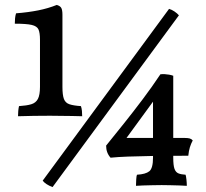

<svg xmlns="http://www.w3.org/2000/svg" viewBox="-20 -750 836 778"><path d="M210 -730Q224 -726 228.5 -717.5Q233 -709 233 -690V-398Q233 -365 239 -349Q245 -333 261.5 -327.5Q278 -322 308 -320Q311 -311 312 -300.5Q313 -290 313 -279Q293 -280 271 -280Q249 -280 226.5 -280.5Q204 -281 183 -281Q152 -281 116.5 -280.5Q81 -280 53 -279Q53 -290 54 -300.5Q55 -311 57 -320Q88 -322 106.5 -327.5Q125 -333 133.5 -349Q142 -365 142 -398V-589Q142 -617 136 -630.5Q130 -644 108.5 -649Q87 -654 40 -654Q40 -665 41 -675.5Q42 -686 45 -696Q95 -700 135 -708Q175 -716 210 -730ZM193 8Q179 3 168.5 -4Q158 -11 153 -18L665 -714Q676 -711 687 -703.5Q698 -696 705 -688ZM531 3Q531 -8 532 -23Q533 -38 535 -42Q570 -44 585 -56Q600 -68 600 -111V-375H627L478 -171L469 -191H729Q741 -191 748.5 -189Q756 -187 761 -181Q754 -168 749.5 -153.5Q745 -139 743 -119Q656 -119 597 -118Q538 -117 498 -115.5Q458 -114 428 -111Q410 -131 410 -160Q444 -202 482 -249.5Q520 -297 558 -347.5Q596 -398 630 -449Q639 -450 647.5 -449.5Q656 -449 665 -447.5Q674 -446 682 -443V-111Q682 -80 687 -66Q692 -52 703 -47.5Q714 -43 732 -42Q734 -36 735.5 -22Q737 -8 737 3Q726 2 707.5 1.5Q689 1 670 0.5Q651 0 635 0Q619 0 598.5 0.5Q578 1 559.5 1.5Q541 2 531 3Z"/></svg>

Font: Vollkorn
Style: Regular
Weight: 400
Designer: Friedrich Althausen
Foundry: Friedrich Althausen
Version: Version 5.001